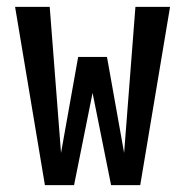

<svg xmlns="http://www.w3.org/2000/svg" viewBox="-20 -540 540 560"><path d="M111 0 24 -520H125L158 -94L208 -374H292L342 -94L375 -520H476L389 0H304L250 -269L196 0Z"/></svg>

Font: Iosevka Term Semibold
Style: Regular
Weight: 600
Monospace: yes
Designer: Belleve Invis
Foundry: Belleve Invis
Version: Version 31.4.0